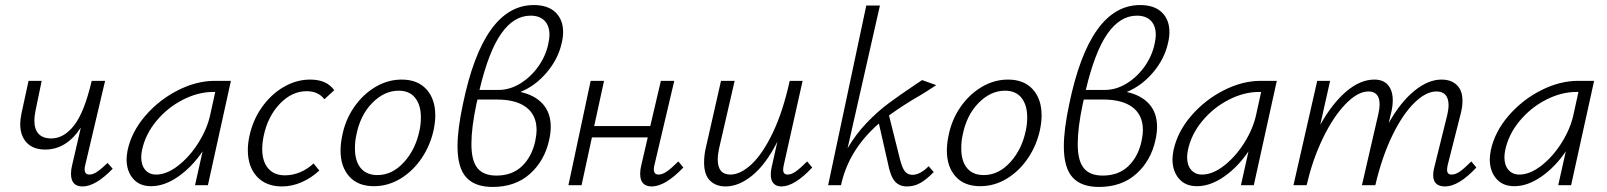

<svg xmlns="http://www.w3.org/2000/svg" viewBox="-20 -733 6361 760"><path d="M426 -65Q358 5 307 5Q261 5 261 -45Q261 -61 265 -77L300 -228Q243 -141 159 -141Q111 -141 85.5 -168.5Q60 -196 60 -242Q60 -259 65 -284L93 -413H145L121 -297Q116 -272 116 -256Q116 -221 133 -203Q150 -185 183 -185Q233 -185 273.5 -237Q314 -289 343 -413H396L318 -82Q315 -72 315 -63Q315 -42 334 -42Q348 -42 365 -53.5Q382 -65 406 -88Z M894 -413 803 0H752L782 -134Q740 -72 685.5 -34Q631 4 578 4Q532 4 506.5 -26Q481 -56 481 -103Q481 -114 485 -138Q501 -212 555.5 -275Q610 -338 684 -375.5Q758 -413 830 -413ZM812 -278 832 -369H823Q764 -369 703.5 -338Q643 -307 599 -254Q555 -201 542 -138Q539 -123 539 -110Q539 -79 555 -60.5Q571 -42 598 -42Q640 -42 685.5 -77.5Q731 -113 765.5 -168Q800 -223 812 -278Z M1194 -372Q1135 -372 1087.5 -322Q1040 -272 1024 -196Q1018 -168 1018 -143Q1018 -94 1041.5 -66.5Q1065 -39 1108 -39Q1139 -39 1168.5 -51.5Q1198 -64 1221 -86L1244 -58Q1213 -29 1174.5 -12Q1136 5 1096 5Q1033 5 997 -34Q961 -73 961 -139Q961 -165 967 -193Q980 -256 1016 -307.5Q1052 -359 1102.5 -388.5Q1153 -418 1208 -418Q1273 -418 1303 -376L1264 -340Q1240 -372 1194 -372Z M1328 -137Q1328 -163 1334 -193Q1346 -257 1381 -308Q1416 -359 1465.5 -388.5Q1515 -418 1570 -418Q1633 -418 1668 -379.5Q1703 -341 1703 -276Q1703 -251 1697 -221Q1684 -159 1649.5 -107.5Q1615 -56 1565.5 -26Q1516 4 1460 4Q1397 4 1362.5 -34.5Q1328 -73 1328 -137ZM1641 -219Q1646 -242 1646 -269Q1646 -317 1623.5 -345.5Q1601 -374 1558 -374Q1501 -374 1453 -325Q1405 -276 1390 -196Q1385 -174 1385 -145Q1385 -95 1408 -67.5Q1431 -40 1474 -40Q1533 -40 1579.5 -91.5Q1626 -143 1641 -219Z M2040 -369Q2098 -356 2129 -321Q2160 -286 2160 -231Q2160 -207 2154 -180Q2136 -97 2078 -45Q2020 7 1930 7Q1860 7 1825.5 -31Q1791 -69 1791 -154Q1791 -220 1812 -319Q1893 -713 2093 -713Q2149 -713 2179 -684Q2209 -655 2209 -606Q2209 -585 2203 -561Q2189 -499 2144 -446Q2099 -393 2040 -369ZM2150 -558Q2155 -580 2155 -595Q2155 -631 2135.5 -651Q2116 -671 2080 -671Q2014 -671 1964 -600Q1914 -529 1878 -377H1953Q1998 -377 2039.5 -402.5Q2081 -428 2110.5 -469.5Q2140 -511 2150 -558ZM2104 -218Q2104 -277 2063.5 -308Q2023 -339 1947 -339H1870Q1868 -332 1866 -322Q1846 -228 1846 -163Q1846 -97 1870 -67.5Q1894 -38 1945 -38Q2008 -38 2047 -76Q2086 -114 2099 -176Q2104 -201 2104 -218Z M2685 -70Q2613 5 2560 5Q2514 5 2514 -45Q2514 -61 2518 -77L2544 -189H2323L2282 0H2230L2318 -413H2371L2332 -234H2554L2596 -413H2649L2571 -82Q2568 -72 2568 -63Q2568 -42 2587 -42Q2602 -42 2620 -54.5Q2638 -67 2665 -94Z M3195 -70Q3125 5 3073 5Q3053 5 3042 -7Q3031 -19 3031 -42Q3031 -54 3034 -69L3057 -172Q3012 -83 2958.5 -39Q2905 5 2852 5Q2814 5 2790.5 -18Q2767 -41 2767 -90Q2767 -121 2775 -153L2834 -413H2888L2829 -157Q2821 -123 2821 -102Q2821 -42 2871 -42Q2911 -42 2955 -83Q2999 -124 3039 -207.5Q3079 -291 3106 -413H3157L3083 -82Q3080 -70 3080 -61Q3080 -42 3098 -42Q3113 -42 3131 -55Q3149 -68 3175 -94Z M3656 -75 3676 -52Q3648 -23 3623.5 -9Q3599 5 3570 5Q3539 5 3521.5 -16Q3504 -37 3494 -90L3459 -244Q3339 -140 3309 0H3258L3409 -711H3463L3335 -146Q3367 -201 3410.5 -246.5Q3454 -292 3498 -324.5Q3542 -357 3606 -400L3630 -416L3686 -396Q3667 -383 3650.5 -373Q3634 -363 3623 -356Q3555 -317 3499 -276L3542 -104Q3551 -68 3562 -54.5Q3573 -41 3592 -41Q3622 -41 3656 -75Z M3728 -137Q3728 -163 3734 -193Q3746 -257 3781 -308Q3816 -359 3865.5 -388.5Q3915 -418 3970 -418Q4033 -418 4068 -379.5Q4103 -341 4103 -276Q4103 -251 4097 -221Q4084 -159 4049.5 -107.5Q4015 -56 3965.5 -26Q3916 4 3860 4Q3797 4 3762.5 -34.5Q3728 -73 3728 -137ZM4041 -219Q4046 -242 4046 -269Q4046 -317 4023.5 -345.5Q4001 -374 3958 -374Q3901 -374 3853 -325Q3805 -276 3790 -196Q3785 -174 3785 -145Q3785 -95 3808 -67.5Q3831 -40 3874 -40Q3933 -40 3979.5 -91.5Q4026 -143 4041 -219Z M4440 -369Q4498 -356 4529 -321Q4560 -286 4560 -231Q4560 -207 4554 -180Q4536 -97 4478 -45Q4420 7 4330 7Q4260 7 4225.5 -31Q4191 -69 4191 -154Q4191 -220 4212 -319Q4293 -713 4493 -713Q4549 -713 4579 -684Q4609 -655 4609 -606Q4609 -585 4603 -561Q4589 -499 4544 -446Q4499 -393 4440 -369ZM4550 -558Q4555 -580 4555 -595Q4555 -631 4535.5 -651Q4516 -671 4480 -671Q4414 -671 4364 -600Q4314 -529 4278 -377H4353Q4398 -377 4439.5 -402.5Q4481 -428 4510.5 -469.5Q4540 -511 4550 -558ZM4504 -218Q4504 -277 4463.5 -308Q4423 -339 4347 -339H4270Q4268 -332 4266 -322Q4246 -228 4246 -163Q4246 -97 4270 -67.5Q4294 -38 4345 -38Q4408 -38 4447 -76Q4486 -114 4499 -176Q4504 -201 4504 -218Z M5034 -413 4943 0H4892L4922 -134Q4880 -72 4825.5 -34Q4771 4 4718 4Q4672 4 4646.5 -26Q4621 -56 4621 -103Q4621 -114 4625 -138Q4641 -212 4695.5 -275Q4750 -338 4824 -375.5Q4898 -413 4970 -413ZM4952 -278 4972 -369H4963Q4904 -369 4843.5 -338Q4783 -307 4739 -254Q4695 -201 4682 -138Q4679 -123 4679 -110Q4679 -79 4695 -60.5Q4711 -42 4738 -42Q4780 -42 4825.5 -77.5Q4871 -113 4905.5 -168Q4940 -223 4952 -278Z M5824 -70Q5754 5 5700 5Q5653 5 5653 -40Q5653 -54 5657 -69L5709 -279Q5714 -302 5714 -316Q5714 -343 5702 -357Q5690 -371 5666 -371Q5624 -371 5577.5 -325Q5531 -279 5490.5 -195Q5450 -111 5424 0H5371L5436 -282Q5441 -305 5441 -319Q5441 -371 5397 -371Q5354 -371 5305.5 -320.5Q5257 -270 5216.5 -186Q5176 -102 5154 -7L5152 0H5100L5194 -413H5245L5206 -239Q5253 -323 5308.5 -370.5Q5364 -418 5420 -418Q5456 -418 5474.5 -396Q5493 -374 5493 -336Q5493 -314 5487 -288L5477 -246Q5523 -328 5578 -373Q5633 -418 5686 -418Q5724 -418 5746.5 -396.5Q5769 -375 5769 -334Q5769 -310 5762 -283L5711 -82Q5708 -70 5708 -61Q5708 -42 5726 -42Q5742 -42 5760 -55Q5778 -68 5804 -94Z M6290 -413 6199 0H6148L6178 -134Q6136 -72 6081.5 -34Q6027 4 5974 4Q5928 4 5902.5 -26Q5877 -56 5877 -103Q5877 -114 5881 -138Q5897 -212 5951.5 -275Q6006 -338 6080 -375.5Q6154 -413 6226 -413ZM6208 -278 6228 -369H6219Q6160 -369 6099.5 -338Q6039 -307 5995 -254Q5951 -201 5938 -138Q5935 -123 5935 -110Q5935 -79 5951 -60.5Q5967 -42 5994 -42Q6036 -42 6081.5 -77.5Q6127 -113 6161.5 -168Q6196 -223 6208 -278Z"/></svg>

Font: Ysabeau Infant Semilight
Style: Italic
Weight: 300
Italic angle: -12°
Designer: Christian Thalmann (Catharsis Fonts)
Version: Version 0.003